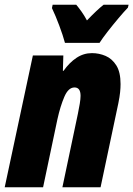

<svg xmlns="http://www.w3.org/2000/svg" viewBox="-33 -786 560 806"><path d="M-13.2 0 105 -553.2H232.9L231 -488.8H233.9Q258.3 -523.4 288.1 -543.2Q317.9 -563 353 -563Q382.8 -563 410.2 -551.3Q437.5 -539.6 455.3 -511.5Q473.1 -483.4 473.1 -433.1Q473.1 -418 471.2 -398.7Q469.2 -379.4 463.9 -353L389.2 0H229L293.9 -308.1Q298.3 -329.6 301.8 -350.1Q305.2 -370.6 305.2 -383.8Q305.2 -418.9 279.8 -418.9Q253.9 -418.9 237.1 -379.6Q220.2 -340.3 208 -285.2L147.9 0ZM239.7 -606Q231 -638.2 215.8 -678.7Q200.7 -719.2 185.1 -752L188 -766.1H287.1Q297.4 -753.9 309.1 -737.5Q320.8 -721.2 332 -700.2Q353.5 -722.7 370.8 -739Q388.2 -755.4 401.9 -766.1H506.8L503.9 -753.9Q488.3 -737.8 464.6 -709.7Q440.9 -681.6 418.7 -653.1Q396.5 -624.5 384.8 -606Z"/></svg>

Font: Open Sans Condensed ExtraBold
Style: Italic
Weight: 800
Width: 3
Italic angle: -12°
Designer: Monotype Design Team
Foundry: Monotype Imaging Inc.
Version: Version 3.003; ttfautohint (v1.8.4)